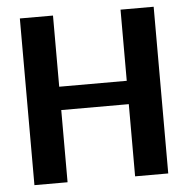

<svg xmlns="http://www.w3.org/2000/svg" viewBox="-49 -696 728 744"><g transform="rotate(-5 315.5 -324.0)"><path d="M55.2 0ZM575.7 0H446.8V-280.8H184.1V0H55.2V-648.4H184.1V-371.6H446.8V-648.4H575.7Z"/></g></svg>

Font: Carlito
Style: Bold
Weight: 700
Designer: Lukasz Dziedzic
Foundry: tyPoland Lukasz Dziedzic
Version: Version 1.104